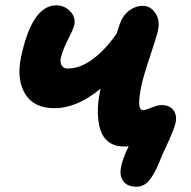

<svg xmlns="http://www.w3.org/2000/svg" viewBox="-20 -543 720 722"><path d="M185.1 -136.2Q107.4 -136.2 75 -189.2Q42.5 -242.2 58.1 -323.2Q99.1 -522.9 191.9 -522.9Q221.7 -522.9 243.2 -501.2Q264.6 -479.5 259.8 -451.2Q256.8 -435.5 236.6 -396.2Q216.3 -356.9 209 -326.2Q205.1 -308.6 211.9 -296.9Q218.8 -285.2 234.9 -285.2Q281.2 -285.2 328.9 -320.6Q376.5 -356 418.9 -417Q425.8 -440.4 429.2 -449.2Q440.9 -483.9 464.8 -502.4Q488.8 -521 517.1 -521Q545.9 -521 564.2 -493.9Q582.5 -466.8 574.2 -429.2Q570.3 -409.2 545.2 -334Q520 -258.8 512.2 -223.1Q502.9 -178.7 503.4 -153.8Q503.9 -128.9 518.1 -128.9Q527.3 -128.9 549.8 -138.4Q572.3 -147.9 587.9 -147.9Q616.2 -147.9 630.9 -130.1Q645.5 -112.3 641.1 -85Q636.2 -60.1 611.6 -7.1Q586.9 45.9 580.1 64Q561.5 110.8 541.5 135Q521.5 159.2 493.2 159.2Q458.5 159.2 443.6 138.2Q428.7 117.2 435.1 86.9Q439.9 55.7 463.9 6.8Q458 7.8 445.8 7.8Q412.1 7.8 389.6 -8.5Q367.2 -24.9 357.9 -53.5Q348.6 -82 347.9 -120.4Q347.2 -158.7 356.9 -203.1Q357.4 -204.1 357.9 -206.5Q358.4 -209 358.9 -210Q269.5 -136.2 185.1 -136.2Z"/></svg>

Font: Shantell Sans Normal
Style: Bold Italic
Weight: 700
Italic angle: -11.31°
Designer: Stephen Nixon, Anya Danilova, Shantell Martin
Foundry: Arrow Type
Version: Version 1.006;[559af2be0]